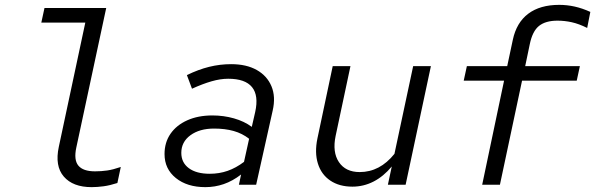

<svg xmlns="http://www.w3.org/2000/svg" viewBox="-20 -760 2449 790"><path d="M357 10Q280 10 242.5 -33.5Q205 -77 222 -156L331 -667H150L163 -727H417L294 -153Q283 -102 302.5 -78.5Q322 -55 371 -55Q397 -55 421 -58.5Q445 -62 477 -73L463 -7Q432 3 406 6.5Q380 10 357 10Z M825 10Q750 10 703.5 -27.5Q657 -65 657 -126Q657 -174 681.5 -209.5Q706 -245 750.5 -265Q795 -285 854 -285Q900 -285 942.5 -273Q985 -261 1016 -238L1030 -299Q1045 -367 1017 -401.5Q989 -436 919 -436Q887 -436 850.5 -425.5Q814 -415 770 -395L749 -451Q796 -474 840.5 -485Q885 -496 931 -496Q994 -496 1036.5 -472Q1079 -448 1097 -405Q1115 -362 1102 -305L1034 0H963L972 -42Q937 -15 900.5 -2.5Q864 10 825 10ZM726 -131Q726 -91 757 -68Q788 -45 843 -45Q882 -45 916.5 -57Q951 -69 984 -94L1005 -189Q977 -211 941.5 -221Q906 -231 861 -231Q801 -231 763.5 -203.5Q726 -176 726 -131Z M1430 8Q1376 8 1339 -17Q1302 -42 1288 -87Q1274 -132 1286 -190L1349 -488H1422L1361 -201Q1347 -134 1374.5 -93Q1402 -52 1460 -52Q1543 -52 1603 -127L1680 -488H1753L1649 0H1576L1592 -75Q1558 -34 1517 -13Q1476 8 1430 8Z M1964 0 2054 -428H1888L1901 -488H2067L2090 -596Q2105 -667 2153.5 -703.5Q2202 -740 2281 -740Q2313 -740 2344.5 -733Q2376 -726 2409 -711L2396 -645Q2362 -662 2332.5 -668.5Q2303 -675 2274 -675Q2225 -675 2198 -653.5Q2171 -632 2160 -579L2141 -488H2366L2353 -428H2128L2037 0Z"/></svg>

Font: Red Hat Mono
Style: Italic
Weight: 300
Italic angle: -12°
Monospace: yes
Designer: Pentagram, MCKL
Foundry: Pentagram, MCKL
Version: Version 1.023